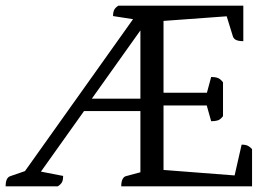

<svg xmlns="http://www.w3.org/2000/svg" viewBox="-23 -661 976 681"><path d="M-3 0Q-3 -16 1 -24.5Q5 -33 13 -36L71 -56L42 -21L466 -617L494 -586L378 -604Q378 -618 382 -626Q386 -634 397 -641H840V-515Q824 -515 815 -519Q806 -523 803 -532L778 -613L792 -604L546 -586L557 -599V-325L547 -332H720L709 -325L726 -388Q740 -388 749.5 -384.5Q759 -381 768 -369V-249Q759 -237 749.5 -234Q740 -231 726 -231L708 -295L720 -287H547L557 -295V-48L547 -59L819 -38L806 -25L834 -148Q848 -148 856 -144Q864 -140 871 -132V0H407Q407 -16 411.5 -25Q416 -34 423 -36L490 -54L475 -38V-280L483 -267H263L285 -281L107 -31L98 -57L201 -37Q201 -24 197.5 -16Q194 -8 182 0ZM292 -296 287 -311H483L475 -298V-576L482 -563Z"/></svg>

Font: Pitagon Serif
Style: Regular
Weight: 400
Designer: Travis Tran
Foundry: Pitagon
Version: Version 1.000;gftools[0.9.26]